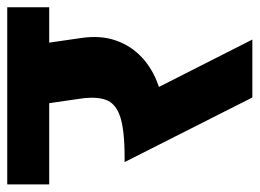

<svg xmlns="http://www.w3.org/2000/svg" viewBox="-136 -588 700 517"><g transform="rotate(-90 213.5 -330.0)"><path d="M103 -238 48 -344Q122 -344 157.5 -356Q193 -368 202.5 -394Q212 -420 206 -462H369Q377 -409 362.5 -367.5Q348 -326 316.5 -297Q285 -268 241.5 -253Q198 -238 147 -238ZM209 0 35 -344 191 -343 365 0ZM206 -462 186 -600H349L369 -462ZM-25 -547V-660H452V-547Z"/></g></svg>

Font: Akshar Light
Style: Bold
Weight: 700
Version: Version 1.100